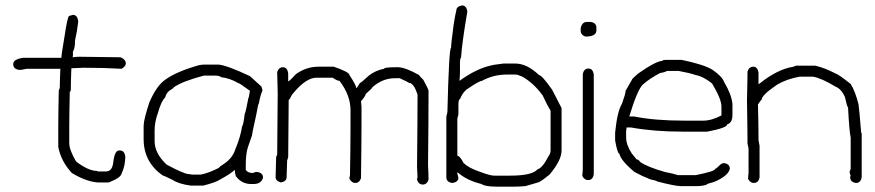

<svg xmlns="http://www.w3.org/2000/svg" viewBox="-20 -696 3263 716"><path d="M252 -640.6Q267.6 -640.6 271.5 -619.1V-613.3Q267.6 -579.1 259.8 -544.9Q259.8 -514.6 252 -503.9V-486.3L250 -482.4Q266.6 -484.4 275.4 -484.4Q318.4 -484.4 429.7 -482.4Q449.2 -474.1 449.2 -459Q449.2 -449.2 433.6 -439.5Q369.1 -443.4 291 -443.4Q254.9 -441.4 246.1 -441.4Q244.1 -389.6 244.1 -359.4Q242.2 -353.5 240.2 -353.5Q238.3 -268.1 238.3 -226.6V-162.1Q238.3 -137.2 263.7 -93.8Q309.6 -58.6 341.8 -58.6Q341.8 -56.6 349.6 -56.6H375Q398.4 -56.6 402.3 -89.8Q407.2 -134.8 423.8 -134.8H427.7Q443.4 -134.8 447.3 -113.3Q447.3 -78.1 433.6 -48.8Q429.2 -33.2 394.5 -19.5Q388.2 -15.6 382.8 -15.6H343.8Q299.8 -19.5 248 -50.8Q207 -95.2 197.3 -148.4V-220.7Q197.3 -269.5 199.2 -359.4Q203.1 -365.7 203.1 -371.1V-377Q203.1 -397.5 205.1 -439.5H80.1Q61 -435.5 58.6 -435.5H50.8Q29.3 -439 29.3 -457Q29.3 -475.1 66.4 -480.5H209Q209 -493.2 220.7 -560.5Q231.9 -636.7 238.3 -636.7Z M742.2 -455.1H794.9Q826.2 -452.6 912.1 -412.1L955.1 -373L959 -359.4Q950.7 -340.3 945.3 -310.5Q942.9 -309.6 935.5 -267.6Q919.9 -198.2 919.9 -191.4L904.3 -146.5Q896.5 -122.1 896.5 -80.1V-62.5Q903.8 -50.8 923.8 -50.8Q930.2 -54.7 935.5 -54.7H939.5Q960.9 -51.3 960.9 -33.2Q954.1 -9.8 925.8 -9.8H916Q881.3 -9.8 859.4 -39.1Q855.5 -52.7 855.5 -62.5Q839.4 -47.4 798.8 -25.4Q783.7 -15.6 738.3 -3.9H691.4Q646.5 -9.8 623 -25.4Q591.8 -41 587.9 -41Q515.6 -90.8 515.6 -177.7V-226.6Q515.6 -249.5 537.1 -314.5Q564 -376.5 595.7 -398.4Q637.7 -429.2 722.7 -453.1Q732.9 -455.1 742.2 -455.1ZM556.6 -169.9Q556.6 -124 601.6 -82Q667 -46.9 683.6 -46.9L697.3 -44.9H728.5Q756.3 -49.8 796.9 -70.3Q796.9 -73.7 816.4 -85.9Q846.7 -106 857.4 -138.7Q877 -185.5 882.8 -224.6Q887.7 -229.5 892.6 -271.5Q895.5 -273.4 906.2 -330.1Q907.7 -330.1 912.1 -357.4Q872.6 -386.7 867.2 -386.7Q837.4 -404.3 804.7 -408.2Q799.3 -413.1 785.2 -414.1H740.2Q661.1 -393.1 628.9 -371.1Q628.9 -368.2 611.3 -357.4Q600.1 -349.1 595.7 -332Q581.5 -319.8 568.4 -273.4Q556.6 -240.7 556.6 -209Z M1168 -447.3H1224.6Q1283.2 -427.2 1283.2 -416Q1308.6 -377.4 1308.6 -367.2Q1311 -367.2 1322.3 -386.7Q1326.2 -386.7 1355.5 -414.1Q1380.4 -433.6 1412.1 -439.5Q1412.1 -445.3 1457 -445.3H1462.9Q1491.2 -445.3 1543 -416Q1543 -413.6 1558.6 -398.4Q1578.1 -362.8 1578.1 -357.4V-355.5Q1578.1 -247.1 1576.2 -80.1Q1578.1 -50.3 1578.1 -25.4Q1571.8 -7.8 1556.6 -7.8Q1541.5 -7.8 1535.2 -25.4Q1535.2 -31.7 1537.1 -35.2Q1537.1 -45.9 1535.2 -72.3Q1537.1 -261.2 1537.1 -343.8Q1522.5 -386.7 1505.9 -386.7Q1503.4 -389.2 1470.7 -404.3H1453.1Q1406.7 -404.3 1369.1 -371.1Q1369.1 -367.2 1343.8 -345.7Q1343.8 -338.4 1326.2 -318.4L1328.1 -298.8V-234.4Q1328.1 -157.2 1326.2 -31.2Q1319.8 -13.7 1304.7 -13.7Q1291.5 -13.7 1283.2 -29.3Q1283.2 -35.2 1285.2 -43Q1287.1 -155.3 1287.1 -224.6V-285.2Q1287.1 -340.8 1246.1 -394.5Q1237.3 -394.5 1220.7 -406.2H1160.2Q1122.6 -406.2 1076.2 -351.6Q1066.4 -341.3 1060.5 -326.2Q1056.6 -325.7 1056.6 -322.3Q1054.7 -160.6 1054.7 -109.4L1050.8 -97.7Q1048.8 -51.8 1048.8 -35.2Q1048.8 -19.5 1027.3 -15.6Q1007.8 -21.5 1007.8 -35.2Q1009.8 -101.1 1009.8 -111.3Q1013.7 -117.7 1013.7 -121.1Q1015.6 -320.3 1015.6 -347.7Q1013.7 -417 1013.7 -427.7Q1020 -445.3 1035.2 -445.3Q1050.8 -445.3 1054.7 -423.8V-392.6Q1059.1 -392.6 1084 -419.9Q1122.6 -447.3 1168 -447.3Z M1703.1 -675.8Q1718.8 -675.8 1722.7 -654.3V-652.3Q1703.1 -537.6 1699.2 -480.5Q1695.8 -480.5 1695.3 -460.9V-427.7Q1695.3 -417.5 1693.4 -394.5Q1756.8 -439.9 1808.6 -451.2Q1818.8 -454.6 1857.4 -459H1902.3Q1945.3 -459 1990.2 -416Q2000.5 -416 2039.1 -361.3L2074.2 -293V-134.8Q2074.2 -98.1 2029.3 -44.9Q1992.7 -15.6 1986.3 -15.6L1939.5 -2Q1918 0 1900.4 0H1832Q1788.6 0 1775.4 -9.8Q1720.2 -23.4 1687.5 -52.7H1685.5V-48.8Q1685.5 -46.9 1689.5 -33.2Q1689.5 -17.6 1668 -13.7H1666Q1644.5 -17.1 1644.5 -35.2V-261.7Q1644.5 -263.7 1648.4 -277.3Q1654.3 -517.6 1662.1 -517.6Q1662.1 -532.2 1671.9 -605.5Q1678.2 -645 1681.6 -656.2Q1681.6 -671.9 1703.1 -675.8ZM1689.5 -304.7V-269.5Q1685.5 -255.9 1685.5 -253.9V-115.2Q1694.8 -115.2 1709 -87.9Q1729 -68.8 1771.5 -54.7Q1808.1 -41 1822.3 -41H1882.8Q1964.4 -41 1984.4 -64.5Q2002.9 -69.3 2025.4 -113.3Q2033.2 -123.5 2033.2 -134.8V-283.2Q2018.6 -307.1 2003.9 -339.8Q1970.2 -386.2 1927.7 -410.2Q1910.6 -418 1902.3 -418H1871.1Q1819.3 -418 1777.3 -394.5Q1766.6 -394.5 1718.8 -361.3Q1704.1 -348.6 1695.3 -326.2Q1689.5 -326.2 1689.5 -304.7Z M2168.9 -614.3H2182.6Q2204.1 -610.8 2204.1 -592.8V-583Q2204.1 -559.6 2163.1 -559.6Q2145.5 -565.9 2145.5 -581.1V-590.8Q2150.4 -614.3 2168.9 -614.3ZM2174.8 -440.4Q2190.4 -440.4 2194.3 -418.9V-45.9Q2190.9 -24.4 2172.9 -24.4Q2159.7 -24.4 2151.4 -40L2153.3 -63.5V-418.9Q2156.7 -440.4 2174.8 -440.4Z M2463.4 -472.7H2522Q2606.9 -455.1 2637.2 -435.5Q2672.4 -411.6 2680.2 -390.6Q2708 -343.8 2711.4 -308.6V-267.6Q2711.4 -237.8 2691.9 -232.4Q2691.9 -219.2 2617.7 -205.1H2523.9Q2418.5 -205.1 2332.5 -220.7H2316.9L2314.9 -207V-183.6Q2314.9 -155.8 2336.4 -123L2354 -101.6Q2360.8 -101.6 2367.7 -91.8Q2394.5 -73.2 2459.5 -54.7Q2492.2 -48.3 2508.3 -43H2574.7Q2647 -57.1 2647 -66.4Q2650.4 -66.4 2668.5 -84Q2674.8 -87.9 2680.2 -87.9Q2701.7 -84.5 2701.7 -66.4Q2695.8 -40 2643.1 -17.6Q2615.7 -10.7 2615.7 -7.8Q2601.1 -2 2578.6 -2H2518.1Q2497.1 -2 2430.2 -19.5Q2430.2 -22 2404.8 -27.3Q2374.5 -39.1 2346.2 -54.7Q2295.9 -96.2 2289.6 -123Q2282.7 -123 2273.9 -171.9V-201.2Q2281.7 -280.8 2299.3 -308.6Q2313 -346.7 2313 -357.4L2336.4 -398.4Q2336.4 -401.9 2359.9 -421.9Q2427.2 -468.8 2449.7 -468.8Q2449.7 -472.2 2463.4 -472.7ZM2326.7 -261.7H2344.2Q2420.9 -246.1 2531.7 -246.1H2602.1Q2634.3 -246.1 2670.4 -265.6V-298.8Q2670.4 -326.7 2635.3 -384.8Q2602.5 -411.1 2574.7 -416Q2552.7 -423.8 2510.3 -431.6H2467.3Q2461.4 -426.8 2441.9 -423.8Q2401.9 -402.8 2377.4 -380.9Q2356.4 -360.4 2326.7 -261.7Z M2951.2 -451.2H3019.5Q3056.2 -442.9 3095.7 -421.9Q3106.4 -419.4 3152.3 -382.8Q3169.4 -356 3181.6 -306.6Q3185.1 -281.2 3191.4 -201.2Q3193.4 -201.2 3193.4 -195.3V-35.2Q3189.9 -13.7 3171.9 -13.7Q3150.4 -17.1 3150.4 -35.2Q3150.4 -37.1 3152.3 -41Q3148.4 -48.3 3148.4 -56.6Q3152.3 -63 3152.3 -68.4V-183.6Q3147 -205.6 3142.6 -294.9Q3138.2 -299.8 3130.9 -334Q3117.7 -364.3 3095.7 -373Q3043.9 -404.3 3011.7 -410.2H2962.9Q2915 -401.9 2878.9 -380.9Q2820.3 -341.3 2820.3 -324.2Q2818.4 -324.2 2806.6 -306.6Q2808.6 -225.6 2808.6 -181.6V-173.8Q2808.6 -171.4 2812.5 -152.3V-35.2Q2809.1 -13.7 2791 -13.7Q2777.8 -13.7 2769.5 -29.3L2771.5 -52.7V-140.6Q2771.5 -144.5 2767.6 -160.2Q2767.6 -204.6 2765.6 -322.3Q2767.6 -399.9 2767.6 -429.7Q2773.9 -447.3 2789.1 -447.3Q2804.7 -447.3 2808.6 -425.8V-382.8H2810.5Q2879.4 -438.5 2939.5 -447.3Q2945.8 -451.2 2951.2 -451.2Z"/></svg>

Font: CEF Fonts CJK
Style: Regular
Weight: 400
Designer: PartyBoss (派对大魔王)
Version: Release 2.25